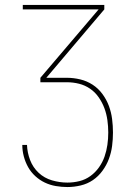

<svg xmlns="http://www.w3.org/2000/svg" viewBox="-20 -755 540 775"><path d="M252 0Q229 0 205.5 -4Q182 -8 161 -18Q140 -28 122.5 -44Q105 -60 93.5 -80.5Q82 -101 76 -124Q70 -147 70 -170H89Q90 -139 101.5 -109Q113 -79 136 -57.5Q159 -36 190 -27Q221 -18 252 -18Q277 -18 301 -24Q325 -30 345 -44.5Q365 -59 379.5 -79.5Q394 -100 402 -123Q410 -146 413.5 -170.5Q417 -195 417 -220Q417 -245 413.5 -270Q410 -295 401.5 -318Q393 -341 378.5 -362Q364 -383 343.5 -397Q323 -411 299 -417Q275 -423 250 -423H143V-441L378 -717H72V-735H401V-717L167 -441H250Q277 -441 304 -434.5Q331 -428 354 -413Q377 -398 393.5 -375.5Q410 -353 419.5 -327.5Q429 -302 432.5 -274.5Q436 -247 436 -220Q436 -193 432.5 -166Q429 -139 419.5 -113.5Q410 -88 393.5 -65.5Q377 -43 355 -28Q333 -13 306 -6.5Q279 0 252 0Z"/></svg>

Font: Iosevka Curly Thin
Style: Regular
Weight: 100
Monospace: yes
Designer: Belleve Invis
Foundry: Belleve Invis
Version: Version 22.1.2; ttfautohint (v1.8.4)